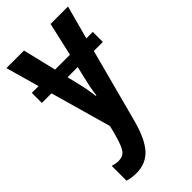

<svg xmlns="http://www.w3.org/2000/svg" viewBox="-244 -604 904 904"><g transform="rotate(-45 208.0 -151.5)"><path d="M3 -543H120L160 -376H259L297 -543H413L368 -376H411V-309H351L252 64Q226 158 187 199Q148 240 86 240Q71 240 57 238Q43 236 28 232V133Q38 136 48 138Q58 140 67 140Q97 140 112 120Q127 100 143 41L155 -5L69 -309H5V-376H50ZM208 -153H212Q214 -176 219.5 -203Q225 -230 233 -263L244 -309H176L187 -264Q194 -236 199.5 -207.5Q205 -179 208 -153Z"/></g></svg>

Font: Noto Sans ExtraCondensed SemiBold
Style: Regular
Weight: 600
Width: 2
Designer: Monotype Design Team
Foundry: Monotype Imaging Inc.
Version: Version 2.013; ttfautohint (v1.8.4.7-5d5b)